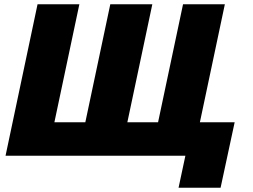

<svg xmlns="http://www.w3.org/2000/svg" viewBox="-20 -730 1186 900"><path d="M6 0 156 -710H352L235 -157H380L497 -710H694L577 -157H721L838 -710H1034L917 -157H1080L1014 150H817L849 0Z"/></svg>

Font: Geist Black
Style: Italic
Weight: 900
Italic angle: -12°
Designer: Basement.studio, Andrés Briganti, Mateo Zaragoza
Foundry: Basement.studio, Vercel, Andrés Briganti, Guido Ferreyra, Mateo Zaragoza
Version: Version 1.500; ttfautohint (v1.8.4.7-5d5b)